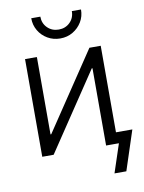

<svg xmlns="http://www.w3.org/2000/svg" viewBox="-97 -814 776 1037"><g transform="rotate(-10 291.0 -295.5)"><path d="M491.7 0H426.8V-423.8H422.9L139.2 0H76.7V-535.6H141.6V-111.3H145.5L429.7 -535.6H491.7ZM284.2 -612.3Q246.1 -612.3 215.1 -630.4Q184.1 -648.4 166 -679Q147.9 -709.5 147.9 -747.1H197.8Q197.8 -710 222.7 -685.5Q247.6 -661.1 284.2 -661.1Q321.3 -661.1 345.9 -685.5Q370.6 -710 370.6 -747.1H420.9Q420.9 -709.5 402.6 -679.2Q384.3 -648.9 353.5 -630.6Q322.8 -612.3 284.2 -612.3ZM445.3 156.2 497.1 0H455.6V-61H581.5L510.3 156.2Z"/></g></svg>

Font: Inter 20pt Light
Style: Regular
Weight: 300
Version: Version 4.001;git-66647c0bb